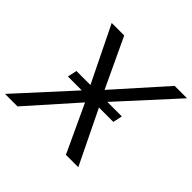

<svg xmlns="http://www.w3.org/2000/svg" viewBox="-199 -898 1085 1085"><g transform="rotate(45 343.5 -355.0)"><path d="M153 -321 165 -377H277L114 -710H214L353 -414L617 -710H716L412 -377H528L516 -321H401L557 0H458L325 -286L71 0H-29L264 -321Z"/></g></svg>

Font: Raleway Medium
Style: Italic
Weight: 500
Italic angle: -12°
Designer: Matt McInerney, Pablo Impallari, Rodrigo Fuenzalida
Foundry: Matt McInerney, Pablo Impallari, Rodrigo Fuenzalida
Version: Version 4.026